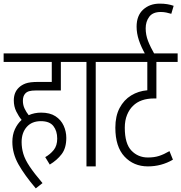

<svg xmlns="http://www.w3.org/2000/svg" viewBox="-20 -916 998 1057"><path d="M229 -51Q256 -66 275.5 -90Q295 -114 295 -153Q295 -195 274 -222Q253 -249 205 -249Q155 -249 127 -217Q99 -185 99 -134Q99 -101 108.5 -69Q118 -37 143.5 1Q169 39 214 92L177 121Q115 48 81.5 -11.5Q48 -71 48 -135Q48 -174 62 -204.5Q76 -235 99 -256Q83 -275 69.5 -302.5Q56 -330 56 -363Q56 -407 83 -433Q98 -448 121 -456.5Q144 -465 190 -465H265V-575H0V-622H398V-575H315V-418H179Q154 -418 140.5 -414Q127 -410 119 -401Q106 -387 106 -361Q106 -338 115.5 -318Q125 -298 138 -282Q170 -296 206 -296Q255 -296 285.5 -276Q316 -256 330.5 -224Q345 -192 345 -157Q345 -101 319.5 -67.5Q294 -34 254 -10Z M507 -575V0H456V-575H386V-622H589V-575Z M958 -575H841V-374H829Q753 -374 712 -333Q692 -314 679.5 -283.5Q667 -253 667 -213Q667 -125 703.5 -87Q740 -49 794 -49Q829 -49 855.5 -57.5Q882 -66 913 -84L932 -37Q869 0 794 0Q716 0 665.5 -54Q615 -108 615 -213Q615 -277 638.5 -321.5Q662 -366 702 -390.5Q742 -415 791 -419V-575H577V-622H958Z M781 -615Q757 -657 744.5 -695Q732 -733 732 -769Q732 -830 768 -863Q804 -896 859 -896Q882 -896 900.5 -893Q919 -890 936 -884L923 -840Q910 -844 895.5 -847Q881 -850 865 -850Q821 -850 801.5 -823.5Q782 -797 782 -760Q782 -724 795 -690.5Q808 -657 832 -615Z"/></svg>

Font: Noto Sans ExtraCondensed Light
Style: Italic
Weight: 300
Width: 2
Italic angle: -12°
Designer: Monotype Design Team
Foundry: Monotype Imaging Inc.
Version: Version 2.013; ttfautohint (v1.8.4.7-5d5b)